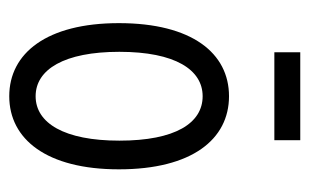

<svg xmlns="http://www.w3.org/2000/svg" viewBox="-147 -514 669 415"><g transform="rotate(90 187.5 -306.5)"><path d="M93 -565H283V-621H93ZM188 8C281 8 346 -73 346 -229C346 -387 281 -467 188 -467C95 -467 30 -387 30 -229C30 -73 95 8 188 8ZM188 -49C130 -49 92 -111 92 -230C92 -351 131 -410 188 -410C246 -410 284 -351 284 -230C284 -111 246 -49 188 -49Z"/></g></svg>

Font: Inconsolata Condensed Thin
Style: Regular
Weight: 100
Width: 3
Monospace: yes
Designer: Raph Levien, Cyreal, Brenton Simpson
Foundry: Raph Levien, Cyreal, Google
Version: Version 3.100